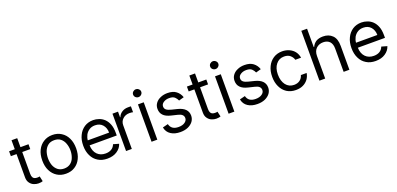

<svg xmlns="http://www.w3.org/2000/svg" viewBox="9 -1686 5439 2632"><g transform="rotate(-20 2728.0 -369.5)"><path d="M197 -474V-156Q197 -122 208 -103Q218 -86 235 -80Q252 -74 270 -74Q287 -74 293 -75Q298 -77 301.5 -77Q305 -77 307 -78L324 -3L300 4Q285 7 261 7Q227 7 192 -8Q159 -22 136 -55Q114 -86 114 -134V-474H31V-545H114V-676H197V-545H314V-474Z M533 -24Q478 -58 446 -122Q415 -184 415 -270Q415 -356 446 -419Q478 -483 533 -517Q589 -553 662 -553Q737 -553 792 -517Q848 -482 878 -419Q909 -356 909 -270Q909 -184 878 -122Q848 -59 792 -24Q738 11 662 11Q587 11 533 -24ZM755 -93Q792 -122 808 -168Q826 -216 826 -270Q826 -324 808 -372Q791 -419 755 -448Q719 -477 662 -477Q605 -477 570 -448Q535 -420 516 -372Q499 -323 499 -270Q499 -217 516 -168Q534 -122 570 -93Q607 -64 662 -64Q717 -64 755 -93Z M1131 -24Q1073 -59 1043 -122Q1012 -184 1012 -268Q1012 -354 1043 -416Q1072 -479 1129 -517Q1185 -553 1258 -553Q1300 -553 1342 -538Q1384 -524 1418 -492Q1453 -458 1472 -408Q1492 -359 1492 -280V-244H1096Q1099 -157 1146 -110Q1192 -64 1266 -64Q1317 -64 1351 -85Q1386 -105 1403 -149L1484 -126Q1465 -65 1407 -27Q1351 11 1266 11Q1186 11 1131 -24ZM1367 -432Q1327 -477 1258 -477Q1209 -477 1175 -455Q1141 -434 1119 -396Q1099 -357 1096 -317H1407Q1407 -386 1367 -432Z M1620 -545V-463H1625Q1640 -504 1679 -529Q1717 -554 1767 -554H1790Q1800 -553 1811 -553V-467Q1810 -467 1792 -471Q1772 -473 1760 -473Q1701 -473 1662 -437Q1623 -401 1623 -345V0H1539V-545Z M1995 -545V0H1911V-545ZM1911 -653Q1894 -670 1894 -693Q1894 -716 1911 -733Q1930 -750 1953 -750Q1978 -750 1995 -733Q2013 -717 2013 -693Q2013 -670 1995 -653Q1978 -636 1953 -636Q1930 -636 1911 -653Z M2422 -455Q2397 -480 2341 -480Q2292 -480 2258 -457Q2224 -435 2224 -399Q2224 -368 2247 -350Q2269 -332 2318 -320L2399 -300Q2544 -264 2544 -152Q2544 -106 2517 -68Q2489 -31 2442 -10Q2394 11 2331 11Q2247 11 2193 -25Q2137 -61 2124 -131L2203 -151Q2225 -63 2330 -63Q2389 -63 2423 -88Q2457 -112 2457 -148Q2457 -206 2376 -224L2285 -246Q2210 -264 2176 -301Q2141 -337 2141 -395Q2141 -442 2167 -477Q2193 -513 2238 -532Q2283 -553 2341 -553Q2422 -553 2468 -517Q2515 -481 2534 -423L2459 -402Q2446 -432 2422 -455Z M2791 -474V-156Q2791 -122 2802 -103Q2812 -86 2829 -80Q2846 -74 2864 -74Q2881 -74 2887 -75Q2892 -77 2895.5 -77Q2899 -77 2901 -78L2918 -3L2894 4Q2879 7 2855 7Q2821 7 2786 -8Q2753 -22 2730 -55Q2708 -86 2708 -134V-474H2625V-545H2708V-676H2791V-545H2908V-474Z M3119 -545V0H3035V-545ZM3035 -653Q3018 -670 3018 -693Q3018 -716 3035 -733Q3054 -750 3077 -750Q3102 -750 3119 -733Q3137 -717 3137 -693Q3137 -670 3119 -653Q3102 -636 3077 -636Q3054 -636 3035 -653Z M3546 -455Q3521 -480 3465 -480Q3416 -480 3382 -457Q3348 -435 3348 -399Q3348 -368 3371 -350Q3393 -332 3442 -320L3523 -300Q3668 -264 3668 -152Q3668 -106 3641 -68Q3613 -31 3566 -10Q3518 11 3455 11Q3371 11 3317 -25Q3261 -61 3248 -131L3327 -151Q3349 -63 3454 -63Q3513 -63 3547 -88Q3581 -112 3581 -148Q3581 -206 3500 -224L3409 -246Q3334 -264 3300 -301Q3265 -337 3265 -395Q3265 -442 3291 -477Q3317 -513 3362 -532Q3407 -553 3465 -553Q3546 -553 3592 -517Q3639 -481 3658 -423L3583 -402Q3570 -432 3546 -455Z M3884 -25Q3829 -61 3799 -125Q3769 -188 3769 -270Q3769 -354 3800 -417Q3829 -479 3886 -517Q3942 -553 4015 -553Q4070 -553 4119 -531Q4166 -509 4194 -472Q4223 -434 4231 -382H4147Q4138 -418 4105 -448Q4073 -477 4016 -477Q3942 -477 3898 -421Q3853 -366 3853 -273Q3853 -179 3897 -121Q3942 -64 4016 -64Q4066 -64 4100 -89Q4135 -114 4147 -159H4231Q4224 -112 4196 -72Q4166 -32 4122 -11Q4078 11 4016 11Q3940 11 3884 -25Z M4360 0V-727H4444V-460H4451Q4469 -501 4508 -528Q4549 -553 4611 -553Q4695 -553 4746 -502Q4797 -453 4797 -347V0H4713V-341Q4713 -406 4680 -442Q4645 -477 4587 -477Q4525 -477 4484 -438Q4444 -399 4444 -328V0Z M5044 -24Q4986 -59 4956 -122Q4925 -184 4925 -268Q4925 -354 4956 -416Q4985 -479 5042 -517Q5098 -553 5171 -553Q5213 -553 5255 -538Q5297 -524 5331 -492Q5366 -458 5385 -408Q5405 -359 5405 -280V-244H5009Q5012 -157 5059 -110Q5105 -64 5179 -64Q5230 -64 5264 -85Q5299 -105 5316 -149L5397 -126Q5378 -65 5320 -27Q5264 11 5179 11Q5099 11 5044 -24ZM5280 -432Q5240 -477 5171 -477Q5122 -477 5088 -455Q5054 -434 5032 -396Q5012 -357 5009 -317H5320Q5320 -386 5280 -432Z"/></g></svg>

Font: Sinter
Style: Regular
Weight: 400
Foundry: Adobe & rsms
Version: Version 1.000